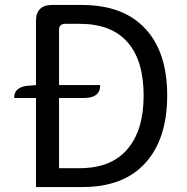

<svg xmlns="http://www.w3.org/2000/svg" viewBox="-20 -754 752 774"><path d="M125 0V-359H37Q37 -407 102 -409L125 -411V-669Q125 -734 190 -734H309Q477 -734 565 -639Q654 -545 654 -369Q654 -194 566 -97Q478 0 313 0ZM218 -76H301Q428 -76 493 -152Q559 -228 559 -369Q559 -510 494 -584Q429 -658 301 -658H243Q218 -658 218 -633V-411H384Q384 -359 319 -359H218Z"/></svg>

Font: Swei Toothpaste CJK TC
Style: Regular
Weight: 400
Version: Version 1.0